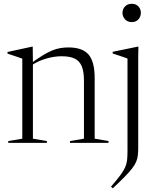

<svg xmlns="http://www.w3.org/2000/svg" viewBox="-20 -753 822 1012"><path d="M153.5 -419V-22L227 -9.5V0H23.5V-9.5L97.5 -22V-444Q89.5 -447 71.5 -453Q53.5 -459 19.5 -470.5V-479L148.5 -507H152.5ZM349 -9.5 422.5 -22V-328Q422.5 -376 410.8 -404Q399 -432 373.5 -444.2Q348 -456.5 305.5 -456.5Q263.5 -456.5 220.2 -443.2Q177 -430 146 -408L140.5 -417Q176.5 -443.5 204.2 -460.5Q232 -477.5 254.5 -486.8Q277 -496 297.8 -499.5Q318.5 -503 340.5 -503Q415 -503 447 -465.2Q479 -427.5 479 -341.5V-22L552 -9.5V0H349ZM674.5 -636.5Q652 -636.5 638.8 -651.2Q625.5 -666 625.5 -685.5Q625.5 -704.5 638.8 -718.8Q652 -733 674.5 -733Q697 -733 709.8 -718.8Q722.5 -704.5 722.5 -685.5Q722.5 -666 709.8 -651.2Q697 -636.5 674.5 -636.5ZM652 -444.5Q646.5 -446.5 633.8 -451Q621 -455.5 605.2 -460.8Q589.5 -466 574 -471V-480L705.5 -507H709.5L708.5 -448V26Q708.5 48.5 706.5 65.8Q704.5 83 698 99Q691.5 115 677 134Q662.5 153 637.8 178.2Q613 203.5 574.5 239.5L565 231Q596 195 613.5 171.5Q631 148 639.2 129.8Q647.5 111.5 649.8 91.5Q652 71.5 652 42.5Z"/></svg>

Font: Newsreader 60pt Light
Style: Regular
Weight: 300
Designer: Hugues Gentile
Foundry: Production Type
Version: Version 1.003